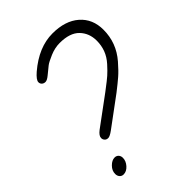

<svg xmlns="http://www.w3.org/2000/svg" viewBox="-207 -808 907 907"><g transform="rotate(-45 246.5 -354.5)"><path d="M123 -197Q123 -212 145 -229L290 -336Q294 -339 303 -346Q335 -370 351.5 -384.5Q368 -399 390.5 -424Q413 -449 423.5 -477Q434 -505 434 -537Q434 -587 402 -620Q370 -653 302 -653Q270 -653 237 -639Q204 -625 191.5 -615.5Q179 -606 154 -585Q136 -570 125 -570Q114 -570 107 -576.5Q100 -583 100 -593Q100 -608 130 -634Q218 -709 310 -709Q395 -709 444 -666Q493 -623 493 -551Q493 -507 478.5 -468.5Q464 -430 435 -396.5Q406 -363 384 -344Q362 -325 326 -297L180 -189Q158 -173 147 -173Q136 -173 129.5 -180Q123 -187 123 -197ZM77 0Q65 0 57.5 -8.5Q50 -17 50 -30Q50 -52 67.5 -69.5Q85 -87 103 -87Q115 -87 122.5 -79Q130 -71 130 -58Q130 -37 113.5 -18.5Q97 0 77 0Z"/></g></svg>

Font: Comic Neue
Style: Italic
Weight: 400
Italic angle: -12°
Designer: Craig Rozynski
Foundry: Craig Rozynski
Version: Version 2.003